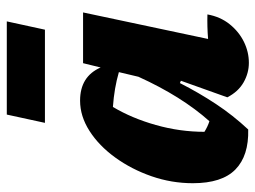

<svg xmlns="http://www.w3.org/2000/svg" viewBox="-116 -646 770 579"><g transform="rotate(-90 269.5 -357.0)"><path d="M168 6Q89 8 47.5 -32.5Q6 -73 6 -161Q6 -225 27 -285.5Q48 -346 83.5 -395Q119 -444 163.5 -472.5Q208 -501 255 -501Q328 -501 355 -439L368 -492H521L441 -115Q478 -118 515 -117Q508 -78 485.5 -50Q463 -22 432.5 -7Q402 8 369 8Q338 8 310 -8Q282 -24 265 -57L315 -197L308 -200Q279 -143 245 -91.5Q211 -40 168 6ZM161 -126Q177 -116 193 -111Q268 -195 327 -325L341 -384Q293 -398 236 -402Q202 -345 181.5 -272.5Q161 -200 161 -126ZM188 -607 213 -722H494L469 -607Z"/></g></svg>

Font: Piazzolla ExtraBold
Style: Italic
Weight: 800
Italic angle: -11.3°
Designer: Juan Pablo del Peral
Foundry: Huerta Tipografica
Version: Version 1.330